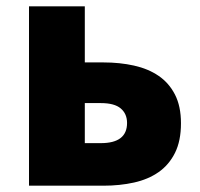

<svg xmlns="http://www.w3.org/2000/svg" viewBox="-20 -589 634 609"><path d="M72 0V-569H249V-391H308Q360 -391 405 -381Q450 -371 483 -348.5Q516 -326 535 -289Q554 -252 554 -198Q554 -142 535 -104Q516 -66 483 -43Q450 -20 405 -10Q360 0 308 0ZM249 -262V-135H300Q383 -135 383 -199Q383 -228 363 -245Q343 -262 300 -262Z"/></svg>

Font: Kinto Sans Black
Style: Regular
Weight: 900
Designer: Authors: Ryoko NISHIZUKA  (kana & ideographs); Paul D. Hunt (Latin, Greek & Cyrillic); Wenlong ZHANG  (bopomofo); Sandol
Foundry: Adobe Systems Incorporated, ookami Inc.
Version: Version 0.001